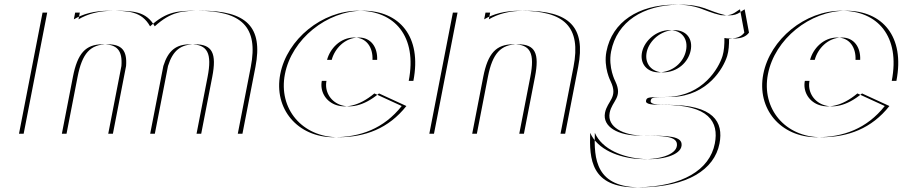

<svg xmlns="http://www.w3.org/2000/svg" viewBox="-20 -574 3875 824"><path d="M265.5 0H81.5L182.6 -520H322.6L316.9 -491C355.4 -514 404.1 -528 469.1 -528C550.1 -528 607.7 -526 644.1 -461C715.7 -526 764.1 -528 845.1 -528C1037.1 -528 1109.7 -459 1076.3 -287L1020.5 0H843.5L890.9 -244C910.6 -345 891.1 -384 817.1 -384C756.1 -384 722.1 -358 701.1 -291L644.5 0H464.5L521.1 -291C526.1 -358 502.1 -384 441.1 -384C367.1 -384 332.6 -345 312.9 -244ZM245.5 0 292.9 -244C312.6 -345 347.1 -384 421.1 -384C482.1 -384 506.1 -358 501.1 -291L444.5 0H624.5L681.1 -291C702.1 -358 736.1 -384 797.1 -384C871.1 -384 890.6 -345 870.9 -244L823.5 0H1000.5L1056.3 -287C1089.7 -459 1017.1 -528 825.1 -528C744.1 -528 695.7 -526 624.1 -461C587.7 -526 530.1 -528 449.1 -528C384.1 -528 335.4 -514 296.9 -491L302.6 -520H162.6L61.5 0Z M1403.6 -317C1415.8 -364 1459.3 -413 1520.3 -413C1572.3 -413 1601.1 -371 1598.6 -317ZM1606.6 -173 1724.1 -119C1647.3 -22 1546.1 15 1432.1 15C1277.1 15 1173.8 -107 1202.8 -256C1231.9 -406 1382.6 -528 1537.6 -528C1693.6 -528 1791.3 -418 1754.1 -227H1381.1C1364.4 -141 1471.7 -60 1606.6 -173ZM1383.6 -317H1578.6C1581.1 -371 1552.3 -413 1500.3 -413C1439.3 -413 1395.8 -364 1383.6 -317ZM1586.6 -173C1451.7 -60 1344.4 -141 1361.1 -227H1734.1C1771.3 -418 1673.6 -528 1517.6 -528C1362.6 -528 1211.9 -406 1182.8 -256C1153.8 -107 1257.1 15 1412.1 15C1526.1 15 1627.3 -22 1704.1 -119Z M2026.5 0H1842.5L1943.6 -520H2083.6L2077.9 -491C2116.4 -514 2166.1 -528 2231.1 -528C2423.1 -528 2494.7 -459 2461.3 -287L2405.5 0H2228.5L2275.9 -244C2295.6 -345 2277.1 -384 2203.1 -384C2129.1 -384 2093.6 -345 2073.9 -244ZM2006.5 0 2053.9 -244C2073.6 -345 2109.1 -384 2183.1 -384C2257.1 -384 2275.6 -345 2255.9 -244L2208.5 0H2385.5L2441.3 -287C2474.7 -459 2403.1 -528 2211.1 -528C2146.1 -528 2096.4 -514 2057.9 -491L2063.6 -520H1923.6L1822.5 0Z M2596.5 -90C2606.6 -142.2 2654.1 -155 2620.7 -225C2620.7 -225 2589.2 -284 2602.6 -353C2627.5 -481 2740.4 -552.6 2892.7 -554C3000.9 -555 3014.4 -527 3092.9 -509C3143.7 -503.5 3153.9 -522.3 3175.8 -534L3194.4 -434C3168.4 -398 3108.9 -411 3108.9 -411C3109.4 -383 3107.3 -354.9 3100.9 -334C3084.6 -281 3016.9 -164 2866.7 -158C2783.5 -157 2775.7 -158 2772.6 -142C2769.5 -126 2798.1 -124 2847.1 -124C3043.1 -124 3085.9 -51 3067.8 42C3045.9 155 2928.9 227 2735.3 230C2534.7 233 2529.2 107 2532.8 -4C2596.6 141 2896.3 132 2905.1 51C2909.6 9.6 2849.4 8 2744.4 8C2654.4 8 2584.6 -29 2596.5 -90ZM2754.2 -343C2760.6 -393 2809 -438.4 2861.8 -444C2918 -450 2951.9 -415 2945.4 -365C2939 -315 2897.3 -270 2837.8 -264C2785 -258.7 2747.8 -293 2754.2 -343ZM2576.5 -90C2564.6 -29 2634.4 8 2724.4 8C2829.4 8 2889.6 9.6 2885.1 51C2876.3 132 2576.6 141 2512.8 -4C2509.2 107 2514.7 233 2715.3 230C2908.9 227 3025.9 155 3047.8 42C3065.9 -51 3023.1 -124 2827.1 -124C2778.1 -124 2749.5 -126 2752.6 -142C2755.7 -158 2763.5 -157 2846.7 -158C2996.9 -164 3064.6 -281 3080.9 -334C3087.3 -354.9 3089.4 -383 3088.9 -411C3088.9 -411 3148.4 -398 3174.4 -434L3155.8 -534C3133.9 -522.3 3123.7 -503.5 3072.9 -509C2994.4 -527 2980.9 -555 2872.7 -554C2720.4 -552.6 2607.5 -481 2582.6 -353C2569.2 -284 2600.7 -225 2600.7 -225C2634.1 -155 2586.6 -142.2 2576.5 -90ZM2734.2 -343C2727.8 -293 2765 -258.7 2817.8 -264C2877.3 -270 2919 -315 2925.4 -365C2931.9 -415 2898 -450 2841.8 -444C2789 -438.4 2740.6 -393 2734.2 -343Z M3476.6 -317C3488.8 -364 3532.3 -413 3593.3 -413C3645.3 -413 3674.1 -371 3671.6 -317ZM3679.6 -173 3797.1 -119C3720.3 -22 3619.1 15 3505.1 15C3350.1 15 3246.8 -107 3275.8 -256C3304.9 -406 3455.6 -528 3610.6 -528C3766.6 -528 3864.3 -418 3827.1 -227H3454.1C3437.4 -141 3544.7 -60 3679.6 -173ZM3456.6 -317H3651.6C3654.1 -371 3625.3 -413 3573.3 -413C3512.3 -413 3468.8 -364 3456.6 -317ZM3659.6 -173C3524.7 -60 3417.4 -141 3434.1 -227H3807.1C3844.3 -418 3746.6 -528 3590.6 -528C3435.6 -528 3284.9 -406 3255.8 -256C3226.8 -107 3330.1 15 3485.1 15C3599.1 15 3700.3 -22 3777.1 -119Z"/></svg>

Font: Hussar Plate
Style: Obl
Weight: 700
Foundry: Cannot Into Space Fonts
Version: Version 0.798247